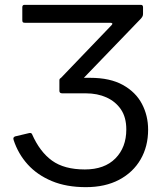

<svg xmlns="http://www.w3.org/2000/svg" viewBox="-20 -762 668 792"><path d="M334 10Q254 10 194 -15Q134 -40 94.5 -83.5Q55 -127 36 -185Q34 -192 36.5 -195Q39 -198 41 -199L100 -213Q109 -215 112 -209Q144 -136 194.5 -99.5Q245 -63 330 -63Q411 -63 456 -108.5Q501 -154 501 -228Q501 -278 479 -310.5Q457 -343 419.5 -360Q382 -377 334 -377H237Q225 -377 225 -387V-431Q225 -441 237 -441H352Q434 -441 487 -411.5Q540 -382 565.5 -333.5Q591 -285 591 -227Q591 -158 560 -104.5Q529 -51 471.5 -20.5Q414 10 334 10ZM298 -412 227 -436 440 -658Q445 -663 443 -665.5Q441 -668 435 -668H83Q76 -668 74 -670.5Q72 -673 72 -679V-732Q72 -742 81 -742H561Q570 -742 570 -732V-706Q570 -700 568.5 -696Q567 -692 562 -686Z"/></svg>

Font: Libre Franklin
Style: Regular
Weight: 400
Designer: Pablo Impallari, Rodrigo Fuenzalida, Nhung Nguyen
Foundry: Impallari Type
Version: Version 3.000